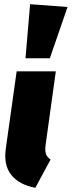

<svg xmlns="http://www.w3.org/2000/svg" viewBox="-20 -873 341 912"><path d="M123 -853 300.8 -839.8 216.8 -596.2H101.1ZM245.1 -534.2 196.8 -186Q192.9 -158.7 198 -142.8Q203.1 -127 220.2 -115.2L147.9 19Q71.3 4.9 33.7 -42Q-3.9 -88.9 7.8 -168.9L59.1 -534.2Z"/></svg>

Font: Fira Sans Compressed Heavy
Style: Italic
Weight: 900
Width: 3
Italic angle: -8°
Designer: Carrois Corporate & Edenspiekermann AG
Foundry: Carrois Corporate GbR & Edenspiekermann AG
Version: Version 4.203;PS 004.203;hotconv 1.0.88;makeotf.lib2.5.64775